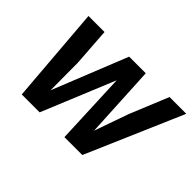

<svg xmlns="http://www.w3.org/2000/svg" viewBox="-97 -728 948 948"><g transform="rotate(45 377.0 -253.5)"><path d="M754 -507 535 0H410L394 -381L237 0H112L71 -507H183L197 -306L198 -115L355 -507H471L491 -126L554 -305L637 -507Z"/></g></svg>

Font: Inria Sans
Style: Bold Italic
Weight: 700
Italic angle: -10°
Designer: Black Foundry Team
Foundry: Black Foundry
Version: Version 1.2; ttfautohint (v1.8.3)